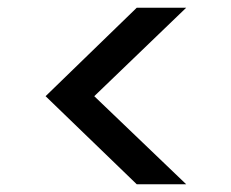

<svg xmlns="http://www.w3.org/2000/svg" viewBox="-20 -532 599 497"><path d="M462 -55H334L98 -283L334 -512H462L224 -283Z"/></svg>

Font: DM Sans 12pt Medium
Style: Regular
Weight: 500
Version: Version 4.004;gftools[0.9.30]